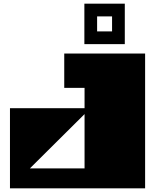

<svg xmlns="http://www.w3.org/2000/svg" viewBox="-20 -1020 866 1040"><path d="M142 -108H438V-402ZM34 0V-434H438V-544H328V-730H766V0ZM587 -850V-931H506V-850ZM656 -1000V-781H437V-1000Z"/></svg>

Font: El Pececito
Style: Regular
Weight: 400
Designer: deFharo
Foundry: deFharo
Version: El Pececito Version 1.000